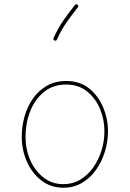

<svg xmlns="http://www.w3.org/2000/svg" viewBox="-20 -875 606 896"><path d="M289.1 -497.1Q352.5 -497.1 395.8 -462.4Q439 -427.7 461.4 -374Q483.9 -320.3 483.9 -262.7Q483.9 -214.4 469.5 -167.5Q455.1 -120.6 428.2 -82.5Q401.4 -44.4 362.8 -21.7Q324.2 1 275.9 1Q216.8 1 173.1 -32.7Q129.4 -66.4 105.5 -120.8Q81.5 -175.3 81.5 -237.3Q81.5 -285.6 94.7 -332Q107.9 -378.4 134 -415.5Q160.2 -452.6 199 -474.9Q237.8 -497.1 289.1 -497.1ZM289.1 -480.5Q227.5 -480.5 185.1 -445.8Q142.6 -411.1 120.8 -355.5Q99.1 -299.8 99.1 -237.3Q99.1 -178.2 121.3 -127.7Q143.6 -77.1 183.3 -46.4Q223.1 -15.6 275.9 -15.6Q319.3 -15.6 354.5 -36.6Q389.6 -57.6 414.8 -93Q439.9 -128.4 453.6 -172.4Q467.3 -216.3 467.3 -262.7Q467.3 -317.9 446.3 -367.7Q425.3 -417.5 385.5 -449Q345.7 -480.5 289.1 -480.5ZM341.8 -853Q348.6 -847.2 343.3 -840.8Q315.9 -806.6 291.3 -771.7Q266.6 -736.8 245.6 -690.4Q242.2 -682.6 234.4 -686Q226.6 -689.5 230 -697.3Q251.5 -745.1 276.9 -781.2Q302.2 -817.4 329.6 -851.6Q335.4 -858.4 341.8 -853Z"/></svg>

Font: Mikhak-DS1-FD Thin
Style: Regular
Weight: 100
Designer: Amin Abedi
Version: Version 3.2